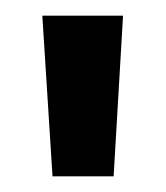

<svg xmlns="http://www.w3.org/2000/svg" viewBox="-20 -817 212 245"><path d="M137 -797 125 -592H47L34 -797Z"/></svg>

Font: Poppins Cyr Med
Style: Regular
Weight: 500
Designer: Ninad Kale (Devanagari), Jonny Pinhorn (Latin)
Foundry: Indian Type Foundry
Version: 4.004